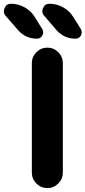

<svg xmlns="http://www.w3.org/2000/svg" viewBox="-64 -1004 447 1004"><path d="M102.5 -101.6V-673.8Q102.5 -707 126.5 -731Q150.4 -754.9 183.6 -754.9Q216.8 -754.9 240.7 -731Q264.6 -707 264.6 -673.8V-101.6Q264.6 -68.4 240.7 -44.4Q216.8 -20.5 183.6 -20.5Q150.4 -20.5 126.5 -44.4Q102.5 -68.4 102.5 -101.6ZM194.3 -984.4Q232.4 -984.4 266.1 -965.8Q299.8 -947.3 319.3 -915L358.4 -852.5Q363.3 -843.8 363.3 -835Q363.3 -827.1 359.4 -818.4Q349.6 -801.8 330.1 -801.8Q270.5 -801.8 231.4 -846.7L166 -922.9Q157.2 -932.6 157.2 -945.3Q157.2 -953.1 161.1 -961.9Q170.9 -984.4 194.3 -984.4ZM-6.8 -984.4Q31.2 -984.4 65.4 -965.3Q99.6 -946.3 119.1 -913.1L157.2 -851.6Q162.1 -843.8 162.1 -835Q162.1 -827.1 157.2 -818.4Q148.4 -801.8 128.9 -801.8Q70.3 -801.8 31.2 -845.7L-35.2 -921.9Q-43.9 -932.6 -43.9 -945.3Q-43.9 -953.1 -40 -961.9Q-30.3 -984.4 -6.8 -984.4Z"/></svg>

Font: Gen Jyuu GothicX Bold
Style: Bold
Weight: 700
Designer: Ryoko NISHIZUKA (kana &amp; ideographs); Paul D. Hunt (Latin, Greek &amp; Cyrillic); Wenlong ZHANG (bopomofo); Sandoll C
Version: Version 1.058.20140828